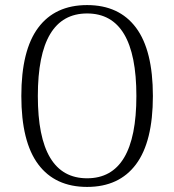

<svg xmlns="http://www.w3.org/2000/svg" viewBox="-20 -723 686 756"><path d="M64 -345Q64 -525 130.5 -614Q197 -703 323 -703Q449 -703 515.5 -614Q582 -525 582 -345Q582 -165 515.5 -76Q449 13 323 13Q197 13 130.5 -76Q64 -165 64 -345ZM517 -345Q517 -670 323 -670Q129 -670 129 -345Q129 -21 323 -21Q517 -21 517 -345Z"/></svg>

Font: Arima Madurai Light
Style: Regular
Weight: 300
Designer: Joana Correia and Natanael Gama
Foundry: NDISCOVER
Version: Version 1.019